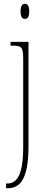

<svg xmlns="http://www.w3.org/2000/svg" viewBox="-20 -758 251 1018"><path d="M112 -658C125 -658 135 -666 135 -698C135 -729 125 -738 112 -738C100 -738 89 -729 89 -698C89 -666 100 -658 112 -658ZM12 240H21C81 240 131 201 131 18V-536H36V-516H47C97 -516 103 -506 103 -440V20C103 171 70 215 17 215H12Z"/></svg>

Font: Noto Serif Lao ExtraCondensed Thin
Style: Regular
Weight: 100
Width: 2
Designer: Monotype Design Team
Foundry: Monotype Imaging Inc.
Version: Version 2.003